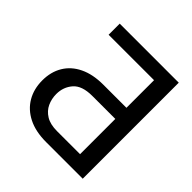

<svg xmlns="http://www.w3.org/2000/svg" viewBox="-188 -859 1006 1006"><g transform="rotate(45 315.5 -356.0)"><path d="M572.4 0H301.1Q223 0 168.9 -27.3Q114.7 -54.7 86.5 -103Q58.2 -151.3 58.2 -214.5Q58.2 -277.7 86.5 -324.9Q114.7 -372.2 168.9 -398.4Q223 -424.7 301.1 -424.7H471.6V-629.3H134.9V-711.6H572.4ZM471.6 -81V-342.3H301.1Q225.5 -342.3 193 -305.2Q160.5 -268.1 160.5 -215.9Q160.5 -180.4 174.7 -149.7Q188.9 -119 219.8 -100Q250.7 -81 301.1 -81Z"/></g></svg>

Font: InterMG
Style: Regular
Weight: 400
Designer: Rasmus Andersson
Foundry: rsms
Version: Version 3.019;December 26, 2023;FontCreator 15.0.0.2955 64-b